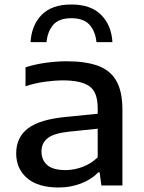

<svg xmlns="http://www.w3.org/2000/svg" viewBox="-20 -825 640 854"><path d="M241 9Q149 9 100.5 -32.8Q52 -74.5 52 -142.5Q52 -214.5 105.5 -254.8Q159 -295 279.5 -305.5L414.5 -319V-344Q414.5 -416.5 376.8 -442Q339 -467.5 260 -467.5Q225 -467.5 180.5 -461.5Q136 -455.5 93.5 -441.5V-525.5Q134.5 -539 183.8 -545.8Q233 -552.5 276 -552.5Q359.5 -552.5 414.8 -532.8Q470 -513 497.2 -465.8Q524.5 -418.5 524.5 -336.5V0H431L423 -58.5H417Q386.5 -26.5 340 -8.8Q293.5 9 241 9ZM164.5 -151.5Q164.5 -113 190.2 -90.8Q216 -68.5 271 -68.5Q309.5 -68.5 347 -82.5Q384.5 -96.5 414.5 -125V-252.5L288 -239.5Q220.5 -232.5 192.5 -210.8Q164.5 -189 164.5 -151.5ZM116 -637.5Q120 -712.5 165.2 -758.8Q210.5 -805 297.5 -805Q384.5 -805 430.2 -758.5Q476 -712 480 -637.5H409Q404.5 -685.5 378.2 -714.8Q352 -744 297.5 -744Q242.5 -744 217 -714.8Q191.5 -685.5 187 -637.5Z"/></svg>

Font: Encode Sans Expanded Expanded Medium
Style: Regular
Weight: 500
Width: 7
Designer: Multiple Designers
Foundry: Impallari Type
Version: Version 3.000; ttfautohint (v1.8.3) -l 8 -r 50 -G 200 -x 14 